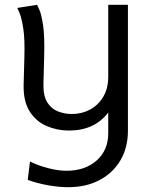

<svg xmlns="http://www.w3.org/2000/svg" viewBox="-20 -533 633 800"><path d="M263.5 247Q225.5 247 179.5 238.8Q133.5 230.5 95.5 216.5L105 140Q139.5 157 181.2 167.8Q223 178.5 256.5 178.5Q335 178.5 383 135.5Q431 92.5 431 22V-64Q373.5 11 267 11Q218.5 11 174.5 -7.8Q130.5 -26.5 103.5 -69Q76.5 -111.5 78.5 -182.5L81.5 -291Q84 -371 76.8 -415.5Q69.5 -460 61.5 -478.8Q53.5 -497.5 52 -500L134.5 -513Q135.5 -510.5 143.8 -493Q152 -475.5 159.2 -429.8Q166.5 -384 164 -297.5L161 -182.5Q160 -133.5 177 -106.5Q194 -79.5 221.5 -68.8Q249 -58 279.5 -58Q321 -58 355.2 -76.5Q389.5 -95 410.2 -129.8Q431 -164.5 431 -213.5V-513H513V11.5Q513 82 481.8 135Q450.5 188 394.5 217.5Q338.5 247 263.5 247Z"/></svg>

Font: Mooli
Style: Regular
Weight: 400
Designer: Vernon Adams
Foundry: Vernon Adams
Version: Version 1.000; ttfautohint (v1.8.4.7-5d5b);gftools[0.9.33]